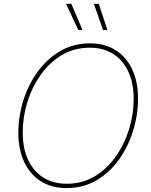

<svg xmlns="http://www.w3.org/2000/svg" viewBox="-20 -961 777 991"><path d="M323.7 9.8Q246.1 9.8 190.4 -25.6Q134.8 -61 104.7 -125.2Q74.7 -189.5 74.7 -275.4Q74.7 -359.9 100.3 -441.9Q126 -523.9 174.3 -590.6Q222.7 -657.2 290.8 -697.3Q358.9 -737.3 444.3 -737.3Q521.5 -737.3 577.1 -701.9Q632.8 -666.5 662.6 -602.5Q692.4 -538.6 692.4 -452.1Q692.4 -368.2 667 -285.9Q641.6 -203.6 593.8 -137Q545.9 -70.3 477.8 -30.3Q409.7 9.8 323.7 9.8ZM324.7 -12.7Q404.8 -12.7 468.5 -50.8Q532.2 -88.9 577.1 -152.6Q622.1 -216.3 646 -293.7Q669.9 -371.1 669.9 -450.2Q669.9 -530.8 642.8 -590.1Q615.7 -649.4 564.9 -682.1Q514.2 -714.8 443.8 -714.8Q363.3 -714.8 299.3 -676.8Q235.4 -638.7 190.2 -575Q145 -511.2 121.1 -433.6Q97.2 -356 97.2 -276.9Q97.2 -197.3 124.3 -137.7Q151.4 -78.1 202.4 -45.4Q253.4 -12.7 324.7 -12.7ZM512.2 -805.7 464.4 -941.4H489.7L534.7 -805.7ZM384.3 -805.7 320.8 -941.4H348.1L406.2 -805.7Z"/></svg>

Font: Inter 17pt Thin
Style: Italic
Weight: 250
Italic angle: -9.3988°
Version: Version 4.001;git-66647c0bb